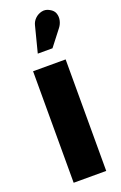

<svg xmlns="http://www.w3.org/2000/svg" viewBox="-143 -767 510 809"><g transform="rotate(-20 112.0 -362.5)"><path d="M204 -634Q214 -647 217.5 -663Q221 -679 216 -694Q211 -709 194 -718Q177 -728 159.5 -724Q142 -720 129.5 -708Q117 -696 113 -680L83 -563H149ZM39 0H185V-500H39Z"/></g></svg>

Font: Advent Pro ExtraBold
Style: Regular
Weight: 800
Designer: VivaRado, Andreas Kalpakidis
Foundry: VivaRado, Andreas Kalpakidis
Version: Version 3.000